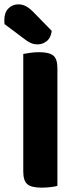

<svg xmlns="http://www.w3.org/2000/svg" viewBox="-37 -856 354 883"><path d="M154 7Q107 7 88.5 -9Q70 -25 70 -67V-608Q81 -610 101.5 -613Q122 -616 143 -616Q188 -616 207.5 -601Q227 -586 227 -542V-1Q216 2 196 4.5Q176 7 154 7ZM-16 -745Q-17 -749 -17 -755.5Q-17 -762 -17 -765Q-17 -798 1.5 -817Q20 -836 48 -836Q66 -836 82 -827.5Q98 -819 115 -802L201 -714Q197 -682 178 -667Q159 -652 137 -652Q118 -652 104 -658.5Q90 -665 76 -676Z"/></svg>

Font: Baloo Tammudu 2
Style: Bold
Weight: 700
Designer: Maithili Shingre, Omkar Shende and Ek Type
Foundry: Ek Type
Version: Version 1.640;hotconv 1.0.111;makeotfexe 2.5.65597; ttfautoh